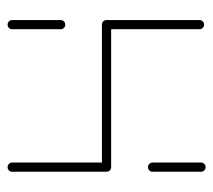

<svg xmlns="http://www.w3.org/2000/svg" viewBox="-48 -510 558 502"><g transform="rotate(-90 231.0 -259.0)"><path d="M44.8 -0.4Q40 -0.4 36.5 -3.9Q33 -7.4 33 -12.2V-139.3Q33 -144.4 36.5 -147.8Q40 -151.1 44.8 -151.1Q50 -151.1 53.5 -147.6Q57 -144.1 57 -139.3V-12.2Q57 -7.4 53.5 -3.9Q50 -0.4 44.8 -0.4ZM44.8 -518.1Q50 -518.1 53.5 -514.6Q57 -511.1 57 -506.3V-259.3Q57 -254.4 53.5 -250.9Q50 -247.4 44.8 -247.4Q40 -247.4 36.5 -250.9Q33 -254.4 33 -259.3V-506.3Q33 -511.5 36.5 -514.8Q40 -518.1 44.8 -518.1ZM417.4 -247.4H44.8V-271.5H417.4ZM417.4 -271.5Q422.6 -271.5 426.1 -268Q429.6 -264.4 429.6 -259.3V-16.3Q429.6 -11.5 426.1 -8Q422.6 -4.4 417.4 -4.4Q412.6 -4.4 409.1 -8Q405.6 -11.5 405.6 -16.3V-259.3Q405.6 -264.4 409.1 -268Q412.6 -271.5 417.4 -271.5ZM417.4 -367.4Q412.6 -367.4 409.1 -370.9Q405.6 -374.4 405.6 -379.3V-506.3Q405.6 -511.5 409.1 -514.8Q412.6 -518.1 417.4 -518.1Q422.6 -518.1 426.1 -514.6Q429.6 -511.1 429.6 -506.3V-379.3Q429.6 -374.4 426.1 -370.9Q422.6 -367.4 417.4 -367.4Z"/></g></svg>

Font: 26F Galaxy Sans Thin
Style: Regular
Weight: 100
Designer: C₂₉H₂₅N₃O₅
Version: Version 1.100